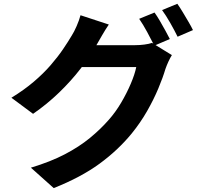

<svg xmlns="http://www.w3.org/2000/svg" viewBox="-20 -884 1040 993"><path d="M779.1 -819.2Q792.1 -801.4 806.7 -776.3Q821.3 -751.1 835.1 -726.1Q849 -701.1 858.4 -682.2L778.1 -647.9Q762.6 -678.7 741.2 -718.3Q719.8 -757.9 699.8 -786.7ZM897.2 -864.4Q910.5 -845.6 925.7 -820.3Q940.9 -795 955.2 -770.5Q969.6 -746 978 -728.4L898.5 -694.1Q883.1 -725.7 860.9 -764.8Q838.6 -803.9 818.2 -831.9ZM868.9 -599.1Q860.2 -585.1 851.2 -565.8Q842.3 -546.5 835.6 -527.4Q822.6 -483.1 798.9 -426.6Q775.3 -370.1 741 -309.8Q706.6 -249.6 661.1 -193.5Q589.8 -106.7 494.3 -37Q398.7 32.8 257.9 88.8L139.7 -16.8Q241.9 -47.6 315.9 -86.4Q389.8 -125.1 444.7 -170.2Q499.6 -215.3 542.7 -264.5Q577.3 -303.5 606.5 -352.8Q635.6 -402.1 656.4 -451.1Q677.3 -500.1 684.6 -537H347.7L393.7 -650.4Q407.1 -650.4 436.8 -650.4Q466.6 -650.4 504 -650.4Q541.3 -650.4 577.9 -650.4Q614.5 -650.4 642.1 -650.4Q669.7 -650.4 679.4 -650.4Q702.7 -650.4 726.3 -653.5Q750 -656.6 766.3 -662.1ZM542.8 -757.1Q524.9 -730.9 507.8 -701.1Q490.6 -671.2 481.5 -655.3Q447.9 -595.2 398.1 -530.5Q348.2 -465.7 285.5 -405.2Q222.9 -344.8 151 -295.3L39 -378.5Q104.6 -418.6 155 -461.6Q205.4 -504.6 242.3 -547.4Q279.2 -590.1 305.9 -629.4Q332.6 -668.7 351.3 -700.5Q363.1 -718.7 376.4 -749.2Q389.7 -779.8 396.4 -805.2Z"/></svg>

Font: Noto Sans HK Thin
Style: Regular
Weight: 100
Designer: Ryoko NISHIZUKA 西塚涼子 (kana, bopomofo & ideographs); Paul D. Hunt (Latin, Greek & Cyrillic); Sandoll Communications 산돌커뮤니
Foundry: Adobe
Version: Version 2.004-H2;hotconv 1.0.118;makeotfexe 2.5.65603